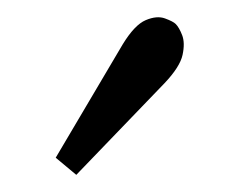

<svg xmlns="http://www.w3.org/2000/svg" viewBox="-20 -783 280 224"><path d="M69 -579 45 -599 123 -731Q137 -754 150 -759.5Q163 -765 172.5 -761.5Q182 -758 185 -755Q189 -751 192.5 -742Q196 -733 193 -719Q190 -705 172 -686Z"/></svg>

Font: Lora Italic
Style: Italic
Weight: 400
Italic angle: -3°
Designer: Olga Karpushina, Alexei Vanyashin (Cyrillic)
Foundry: Cyreal
Version: Version 2.210; ttfautohint (v1.8.1.43-b0c9)